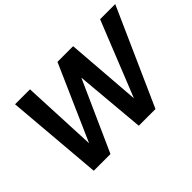

<svg xmlns="http://www.w3.org/2000/svg" viewBox="-119 -1004 1309 1309"><g transform="rotate(-45 535.5 -350.0)"><path d="M164 0 105 -700H249L274 -155L514 -700H665L707 -156L925 -700H1071L759 0H598L553 -509L325 0Z"/></g></svg>

Font: DM Sans 20pt
Style: Bold Italic
Weight: 700
Italic angle: -10°
Version: Version 4.004;gftools[0.9.30]